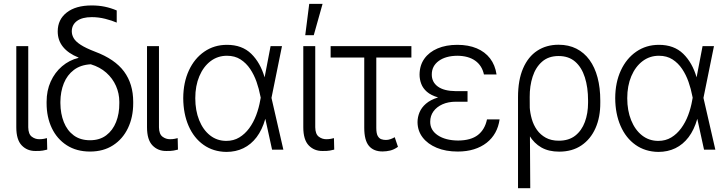

<svg xmlns="http://www.w3.org/2000/svg" viewBox="-20 -789 3830 1012"><path d="M65.9 -545.9H128.9V-118.2Q129.4 -82.5 147.2 -68.8Q165 -55.2 187 -55.2Q200.2 -55.2 211.9 -57.4Q223.6 -59.6 227.5 -61L229 -0.5Q221.2 2 206.1 4.6Q190.9 7.3 167.5 6.8Q123.5 7.3 94.7 -22.5Q65.9 -52.2 65.9 -118.2Z M284.2 -623.5Q284.2 -686 331.8 -723.1Q379.4 -760.3 463.4 -760.3Q500.5 -760.3 532.2 -753.7Q564 -747.1 595.2 -733.9V-669.9Q570.3 -680.7 535.2 -689.7Q500 -698.7 463.9 -698.7Q413.1 -698.7 385.7 -678.5Q358.4 -658.2 358.4 -623.5Q358.4 -605.5 368.4 -587.9Q378.4 -570.3 405 -553Q431.6 -535.6 481 -516.6Q585.4 -477.5 633.8 -412.1Q682.1 -346.7 682.1 -252.4V-245.1Q682.1 -171.4 654.5 -113.8Q627 -56.2 575.9 -23.2Q524.9 9.8 454.6 9.8Q383.3 9.8 331.8 -23.4Q280.3 -56.6 252.9 -114.3Q225.6 -171.9 225.6 -245.1V-252.4Q225.6 -311.5 247.3 -359.4Q269 -407.2 307.1 -439.7Q345.2 -472.2 393.6 -483.9V-485.8Q340.3 -507.3 312.3 -541.7Q284.2 -576.2 284.2 -623.5ZM298.3 -252.4V-245.1Q298.8 -189.5 316.4 -145.3Q334 -101.1 368.7 -75.4Q403.3 -49.8 454.6 -49.8Q505.4 -49.8 539.8 -75.7Q574.2 -101.6 591.8 -145.8Q609.4 -189.9 608.9 -245.1V-252.4Q608.9 -296.4 591.3 -336.2Q573.7 -376 540.3 -405.8Q506.8 -435.5 458.5 -450.2Q404.8 -447.3 369.4 -420.4Q334 -393.6 316.4 -349.9Q298.8 -306.2 298.3 -252.4Z M754.9 -545.9H817.9V-118.2Q818.4 -82.5 836.2 -68.8Q854 -55.2 876 -55.2Q889.2 -55.2 900.9 -57.4Q912.6 -59.6 916.5 -61L918 -0.5Q910.2 2 895 4.6Q879.9 7.3 856.4 6.8Q812.5 7.3 783.7 -22.5Q754.9 -52.2 754.9 -118.2Z M1172.9 11.7Q1104 10.7 1053 -25.4Q1002 -61.5 974.1 -125.2Q946.3 -189 945.8 -272Q946.3 -354.5 975.6 -417.7Q1004.9 -481 1056.9 -516.8Q1108.9 -552.7 1176.3 -552.7Q1255.9 -552.7 1304.2 -505.6Q1352.5 -458.5 1375 -380.4H1398.9L1410.6 -274.4L1473.6 0H1414.1L1352.1 -283.7Q1345.2 -320.3 1332.3 -357.4Q1319.3 -394.5 1298.6 -425.5Q1277.8 -456.5 1247.8 -475.8Q1217.8 -495.1 1176.3 -495.1Q1127.4 -495.1 1089.8 -466.6Q1052.2 -438 1030.8 -387.5Q1009.3 -336.9 1009.3 -271.5Q1009.3 -206.5 1029.8 -155.5Q1050.3 -104.5 1087.2 -75.4Q1124 -46.4 1172.9 -46.4Q1211.4 -46.4 1241.2 -64.5Q1271 -82.5 1293.5 -113Q1315.9 -143.6 1330.3 -181.9Q1344.7 -220.2 1351.6 -260.3L1406.2 -545.9H1466.3L1410.6 -271.5L1399.4 -162.6H1378.4Q1361.8 -104.5 1332.5 -65.9Q1303.2 -27.3 1262.9 -7.8Q1222.7 11.7 1172.9 11.7Z M1578.6 -545.9H1641.6V-118.2Q1642.1 -82.5 1659.9 -68.8Q1677.7 -55.2 1699.7 -55.2Q1712.9 -55.2 1724.6 -57.4Q1736.3 -59.6 1740.2 -61L1741.7 -0.5Q1733.9 2 1718.8 4.6Q1703.6 7.3 1680.2 6.8Q1636.2 7.3 1607.4 -22.5Q1578.6 -52.2 1578.6 -118.2ZM1588.9 -603.5 1609.9 -768.6H1680.2L1633.8 -603.5Z M2148.4 -545.9V-485.8H1722.7V-545.9ZM1899.9 -545.9H1963.4V-115.2Q1963.4 -85.9 1970.9 -72.5Q1978.5 -59.1 1990 -55.2Q2001.5 -51.3 2014.2 -51.3Q2026.9 -51.3 2039.3 -55.9Q2051.8 -60.5 2060.5 -65.9L2077.6 -15.1Q2056.2 0 2036.1 4.6Q2016.1 9.3 1996.1 9.3Q1949.2 9.3 1924.6 -20Q1899.9 -49.3 1899.9 -115.2Z M2382.3 -287.1H2444.3V-252.9H2382.8Q2342.8 -252.9 2312.3 -239.3Q2281.7 -225.6 2264.6 -201.9Q2247.6 -178.2 2247.6 -147.5Q2247.1 -103 2287.6 -75.9Q2328.1 -48.8 2395 -48.3Q2461.9 -48.8 2498.8 -77.4Q2535.6 -106 2546.9 -159.7H2613.3Q2607.9 -121.1 2590.8 -90.1Q2573.7 -59.1 2545.2 -36.6Q2516.6 -14.2 2478.3 -2.2Q2439.9 9.8 2392.6 9.8Q2329.6 9.8 2282 -10Q2234.4 -29.8 2207.8 -64.5Q2181.2 -99.1 2180.7 -145Q2180.7 -171.4 2191.2 -196.8Q2201.7 -222.2 2225.1 -242.4Q2248.5 -262.7 2287.4 -274.9Q2326.2 -287.1 2382.3 -287.1ZM2444.3 -264.6H2382.3Q2326.2 -264.6 2288.8 -275.6Q2251.5 -286.6 2230.2 -305.2Q2209 -323.7 2200.2 -347.4Q2191.4 -371.1 2191.4 -396Q2191.9 -444.8 2216.8 -479.7Q2241.7 -514.6 2286.4 -533.7Q2331.1 -552.7 2390.6 -552.7Q2448.7 -552.7 2492.4 -534.4Q2536.1 -516.1 2563 -481.2Q2589.8 -446.3 2597.2 -396.5H2530.8Q2520.5 -443.8 2484.6 -469.2Q2448.7 -494.6 2390.6 -495.1Q2329.1 -494.6 2292.5 -467.8Q2255.9 -440.9 2255.9 -397Q2255.4 -356.4 2287.8 -332.8Q2320.3 -309.1 2382.8 -308.6H2444.3Z M2710.4 203.1V-276.9Q2710.4 -367.2 2737.1 -428.7Q2763.7 -490.2 2811.8 -521.7Q2859.9 -553.2 2924.3 -553.2Q2977.1 -553.2 3018.1 -532.5Q3059.1 -511.7 3087.2 -473.1Q3115.2 -434.6 3129.6 -380.4Q3144 -326.2 3144 -259.3V-247.6Q3144.5 -171.9 3118.9 -113.8Q3093.3 -55.7 3044.7 -22.7Q2996.1 10.3 2927.2 10.3Q2872.1 10.3 2833.5 -11.7Q2794.9 -33.7 2769.8 -75.2Q2744.6 -116.7 2730.5 -174.3L2772 -225.1Q2773.9 -193.4 2783 -161.6Q2792 -129.9 2810.3 -104.2Q2828.6 -78.6 2856.9 -63Q2885.3 -47.4 2925.3 -47.4Q2978 -47.4 3012 -74Q3045.9 -100.6 3062.7 -146Q3079.6 -191.4 3079.6 -247.6V-259.3Q3079.6 -328.6 3062.7 -381.3Q3045.9 -434.1 3011.7 -463.9Q2977.5 -493.7 2924.3 -493.7Q2871.1 -493.7 2837.2 -463.9Q2803.2 -434.1 2787.4 -384.8Q2771.5 -335.4 2772 -277.3L2774.9 203.1Z M3449.7 11.7Q3380.9 10.7 3329.8 -25.4Q3278.8 -61.5 3251 -125.2Q3223.1 -189 3222.7 -272Q3223.1 -354.5 3252.4 -417.7Q3281.7 -481 3333.7 -516.8Q3385.7 -552.7 3453.1 -552.7Q3532.7 -552.7 3581.1 -505.6Q3629.4 -458.5 3651.9 -380.4H3675.8L3687.5 -274.4L3750.5 0H3690.9L3628.9 -283.7Q3622.1 -320.3 3609.1 -357.4Q3596.2 -394.5 3575.4 -425.5Q3554.7 -456.5 3524.7 -475.8Q3494.6 -495.1 3453.1 -495.1Q3404.3 -495.1 3366.7 -466.6Q3329.1 -438 3307.6 -387.5Q3286.1 -336.9 3286.1 -271.5Q3286.1 -206.5 3306.6 -155.5Q3327.1 -104.5 3364 -75.4Q3400.9 -46.4 3449.7 -46.4Q3488.3 -46.4 3518.1 -64.5Q3547.9 -82.5 3570.3 -113Q3592.8 -143.6 3607.2 -181.9Q3621.6 -220.2 3628.4 -260.3L3683.1 -545.9H3743.2L3687.5 -271.5L3676.3 -162.6H3655.3Q3638.7 -104.5 3609.4 -65.9Q3580.1 -27.3 3539.8 -7.8Q3499.5 11.7 3449.7 11.7Z"/></svg>

Font: Inter Tight Light
Style: Regular
Weight: 300
Designer: Rasmus Andersson
Foundry: rsms
Version: Version 3.004